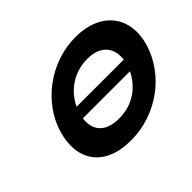

<svg xmlns="http://www.w3.org/2000/svg" viewBox="-165 -1142 1459 1459"><g transform="rotate(-45 564.5 -412.5)"><path d="M908.8 -459H402.3C452.1 -564.9 562.4 -659 715.9 -659C870.4 -659 922.7 -564.9 908.8 -459ZM373.7 -363H879.6C830.3 -258.7 725.5 -167 568.7 -167C407.8 -167 360.1 -258.7 373.7 -363ZM182.3 -413C110.2 -172 226.3 15 514.3 15C797.9 15 1037.7 -172 1109.8 -413C1181.8 -654 1044.9 -840 770 -840C499 -840 254.4 -654 182.3 -413Z"/></g></svg>

Font: Hussar
Style: BdSuprExtOblThree
Weight: 700
Foundry: Cannot Into Space Fonts
Version: Version 2.00